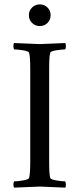

<svg xmlns="http://www.w3.org/2000/svg" viewBox="-20 -860 364 883"><path d="M44.9 2.9Q41.5 -1 41.7 -11.5Q42 -22 44.9 -25.9Q60.5 -25.9 86.2 -30.3Q111.8 -34.7 113.8 -42Q119.1 -59.6 119.1 -116.2V-543Q119.1 -599.6 113.8 -617.2Q111.8 -624.5 86.2 -628.7Q60.5 -632.8 44.9 -632.8Q42 -636.7 41.7 -647.5Q41.5 -658.2 44.9 -662.1Q147.5 -657.2 163.1 -657.2Q177.2 -657.2 279.8 -662.1Q283.2 -658.2 283 -647.5Q282.7 -636.7 279.8 -632.8Q264.2 -632.8 238.5 -628.7Q212.9 -624.5 210.9 -617.2Q206.1 -601.1 206.1 -543V-116.2Q206.1 -58.1 210.9 -42Q212.9 -34.7 238.5 -30.3Q264.2 -25.9 279.8 -25.9Q282.7 -22 283 -11.5Q283.2 -1 279.8 2.9Q177.2 -2 163.1 -2Q147.5 -2 44.9 2.9ZM127.4 -754.6Q112.8 -769 112.8 -790Q112.8 -811 127.4 -825.4Q142.1 -839.8 163.1 -839.8Q184.1 -839.8 198.5 -825.4Q212.9 -811 212.9 -790Q212.9 -769 198.5 -754.6Q184.1 -740.2 163.1 -740.2Q142.1 -740.2 127.4 -754.6Z"/></svg>

Font: Crimson
Style: Roman
Weight: 400
Version: Version 0.8